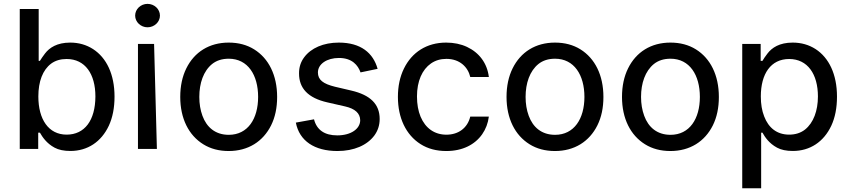

<svg xmlns="http://www.w3.org/2000/svg" viewBox="-20 -774 4419 998"><path d="M178.6 0V-84.5H187.5C200.3 -62.1 221.9 -28.8 263.8 -6.4C284.8 5 312.1 10.7 345.9 10.7C435 10.7 506.4 -36.6 545.8 -120.7C565.3 -163 575.3 -213.1 575.3 -271.7C575.3 -388.1 533.4 -473.7 463.8 -518.8C429 -541.2 389.2 -552.6 344.8 -552.6C276.3 -552.6 236.9 -525.9 214.1 -496.1C202.8 -481.2 193.9 -468.4 187.5 -457.7H181.1V-727.3H82.7V0ZM179.3 -272.7C179.3 -350.5 202.1 -410.5 245.7 -443.2C267.4 -459.2 294.4 -467.3 326.3 -467.3C422.9 -467.3 475.9 -388.8 475.9 -272.7C475.5 -148.4 420.1 -74.2 326.3 -74.2C232.2 -74.2 179.3 -153.8 179.3 -272.7Z M795.5 0 780.9 -545.5H697.1V0ZM746.8 -632.1C782.3 -632.1 811.4 -659.8 811.4 -692.8C811.4 -726.6 782.3 -753.9 746.8 -753.9C711.6 -753.9 682.5 -726.6 682.5 -692.8C682.5 -659.8 711.6 -632.1 746.8 -632.1Z M1168.7 11C1269.9 11 1347.3 -38.4 1389.2 -122.5C1410.2 -164.8 1420.5 -213.8 1420.5 -270.2C1420.5 -383.5 1376.4 -470.5 1301.1 -517.4C1263.5 -540.8 1219.5 -552.6 1168.7 -552.6C1067.8 -552.6 990.4 -503.6 948.5 -418.7C927.6 -376.4 916.9 -326.7 916.9 -270.2C916.9 -157.7 960.9 -71 1036.6 -24.1C1074.2 -0.7 1118.3 11 1168.7 11ZM1169 -73.2C1099.4 -73.2 1054 -112.6 1032.3 -172.2C1021.3 -202.1 1016 -234.7 1016 -270.2C1016 -341.3 1037.3 -404.5 1082.7 -441.4C1105.5 -459.5 1134.2 -468.8 1169 -468.8C1268.5 -468.8 1321.7 -383.9 1321.7 -270.2C1321.7 -157 1268.5 -73.2 1169 -73.2Z M1942.8 -416.2C1919.7 -498.6 1855.8 -552.6 1741.1 -552.6C1661.2 -552.6 1596.6 -524.1 1561.1 -476.2C1543 -452.1 1534.1 -424 1534.4 -392.4C1534.1 -315.7 1580.6 -264.6 1681.8 -241.8L1773.4 -220.9C1825.6 -209.2 1851.9 -185 1852.3 -149.1C1852.3 -105.1 1805.4 -70.3 1733 -70.3C1667.3 -70.3 1626.4 -98.4 1612.2 -153.8L1517.8 -136.7C1536.2 -41.2 1615.1 11 1734 11C1820.7 11 1888.5 -19.5 1925.8 -69.6C1944.2 -94.8 1953.5 -123.2 1953.5 -155.5C1953.5 -232.6 1905.2 -280.2 1805.8 -303.3L1720.9 -323.2C1659.4 -338.4 1632.5 -359 1632.5 -397.4C1632.5 -441.4 1679.3 -472.7 1741.8 -472.7C1810.4 -472.7 1840.9 -434.7 1854 -397.7Z M2300.1 11C2384.2 11 2448.2 -22 2486.2 -76C2505 -103 2516.7 -133.5 2521 -168H2424.4C2410.2 -108.7 2362.9 -73.9 2300.4 -73.9C2238.3 -73.9 2191.4 -107.6 2166.2 -167.3C2153.8 -197.1 2147.4 -232.2 2147.4 -272.7C2147.4 -352.3 2174.4 -412.3 2220.2 -444.2C2243.3 -460.2 2269.9 -468 2300.4 -468C2370.4 -468 2412.6 -424.7 2424.4 -373.9H2521C2512.4 -445.3 2470.9 -500.4 2407.3 -530.2C2375.4 -545.1 2339.1 -552.6 2299 -552.6C2197.8 -552.6 2120.7 -502.1 2079.5 -417.3C2058.6 -374.6 2048.3 -325.6 2048.3 -270.2C2048.3 -160.9 2090.2 -73.2 2165.5 -25.2C2203.1 -1.1 2247.9 11 2300.1 11Z M2864.7 11C2965.9 11 3043.3 -38.4 3085.2 -122.5C3106.2 -164.8 3116.5 -213.8 3116.5 -270.2C3116.5 -383.5 3072.4 -470.5 2997.2 -517.4C2959.5 -540.8 2915.5 -552.6 2864.7 -552.6C2763.8 -552.6 2686.4 -503.6 2644.5 -418.7C2623.6 -376.4 2612.9 -326.7 2612.9 -270.2C2612.9 -157.7 2657 -71 2732.6 -24.1C2770.2 -0.7 2814.3 11 2864.7 11ZM2865.1 -73.2C2795.5 -73.2 2750 -112.6 2728.3 -172.2C2717.3 -202.1 2712 -234.7 2712 -270.2C2712 -341.3 2733.3 -404.5 2778.8 -441.4C2801.5 -459.5 2830.3 -468.8 2865.1 -468.8C2964.5 -468.8 3017.8 -383.9 3017.8 -270.2C3017.8 -157 2964.5 -73.2 2865.1 -73.2Z M3464.8 11C3566.1 11 3643.5 -38.4 3685.4 -122.5C3706.3 -164.8 3716.6 -213.8 3716.6 -270.2C3716.6 -383.5 3672.6 -470.5 3597.3 -517.4C3559.7 -540.8 3515.6 -552.6 3464.8 -552.6C3364 -552.6 3286.6 -503.6 3244.7 -418.7C3223.7 -376.4 3213.1 -326.7 3213.1 -270.2C3213.1 -157.7 3257.1 -71 3332.7 -24.1C3370.4 -0.7 3414.4 11 3464.8 11ZM3465.2 -73.2C3395.6 -73.2 3350.1 -112.6 3328.5 -172.2C3317.5 -202.1 3312.1 -234.7 3312.1 -270.2C3312.1 -341.3 3333.5 -404.5 3378.9 -441.4C3401.6 -459.5 3430.4 -468.8 3465.2 -468.8C3564.6 -468.8 3617.9 -383.9 3617.9 -270.2C3617.9 -157 3564.6 -73.2 3465.2 -73.2Z M3936.4 204.5V-84.5H3943.2C3955.6 -62.1 3977.3 -28.8 4019.2 -6.4C4040.1 5 4067.5 10.7 4101.2 10.7C4190.3 10.7 4261.7 -36.6 4301.1 -120.7C4320.7 -163 4330.6 -213.1 4330.6 -271.7C4330.6 -388.1 4288.7 -473.7 4219.5 -518.8C4184.7 -541.2 4144.9 -552.6 4100.1 -552.6C4031.6 -552.6 3992.2 -525.9 3969.5 -496.1C3958.1 -481.2 3949.2 -468.4 3943.2 -457.7H3933.9V-545.5H3838.1V204.5ZM3934.7 -272.7C3934.7 -390.3 3986.5 -467.3 4082 -467.3C4177.9 -467.3 4231.5 -388.5 4231.5 -272.7C4231.5 -198.5 4208.5 -135.7 4164.4 -100.5C4142 -83.1 4114.7 -74.2 4082 -74.2C4018.5 -74.2 3974.8 -109.4 3952.1 -169C3940.3 -198.9 3934.7 -233.3 3934.7 -272.7Z"/></svg>

Font: Inter 465
Style: Regular
Weight: 400
Designer: Rasmus Andersson
Foundry: rsms
Version: Version 3.019;Glyphs 3.1.2 (3151)